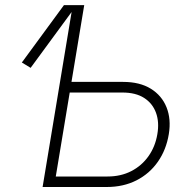

<svg xmlns="http://www.w3.org/2000/svg" viewBox="-20 -748 765 768"><path d="M102.5 -476.6 67.4 -498 235.8 -727.5H286.6ZM251 -420.4H472.2Q539.1 -420.4 583.3 -393.1Q627.4 -365.7 646.2 -318.6Q665 -271.5 655.3 -211.9Q645 -148.9 611.6 -101.1Q578.1 -53.2 525.9 -26.6Q473.6 0 406.7 0H150.4L271 -727.5H316.9L203.1 -42H410.2Q463.4 -42 505.1 -63.5Q546.9 -85 574 -123.3Q601.1 -161.6 609.4 -211.4Q617.7 -259.3 604 -296.9Q590.3 -334.5 556.6 -356.2Q522.9 -377.9 469.2 -377.9H243.7Z"/></svg>

Font: Inter ExtraLight
Style: Italic
Weight: 250
Italic angle: -9.3988°
Designer: Rasmus Andersson
Foundry: rsms
Version: Version 4.001;git-66647c0bb